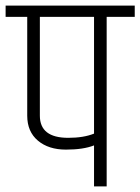

<svg xmlns="http://www.w3.org/2000/svg" viewBox="-40 -664 500 684"><path d="M295 -604H102V-252Q102 -173 203 -173Q258 -173 295 -188ZM295 0V-146Q257 -131 195 -131Q133 -131 95 -163Q57 -195 57 -252V-604H-20V-644H440V-604H340V0Z"/></svg>

Font: Khand Light
Style: Regular
Weight: 300
Designer: Devanagari: Sanchit Sawaria, Jyotish Sonowal; Latin: Satya Rajpurohit
Foundry: Indian Type Foundry
Version: Version 1.101;PS 1.0;hotconv 1.0.78;makeotf.lib2.5.61930; tt